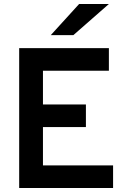

<svg xmlns="http://www.w3.org/2000/svg" viewBox="-20 -941 656 961"><path d="M76 0V-700H525V-587H195V-418H410V-305H195V-113H546V0ZM234 -765 376 -921H525L347 -765Z"/></svg>

Font: Overpass Mono Light
Style: Regular
Weight: 300
Monospace: yes
Designer: Delve Withrington, Dave Bailey
Foundry: Delve Fonts LLC
Version: Version 4.000